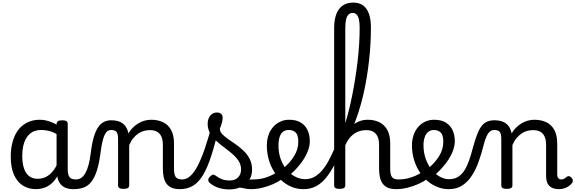

<svg xmlns="http://www.w3.org/2000/svg" viewBox="-20 -1444 4445 1483"><path d="M258 17Q201 17 157 -10.5Q113 -38 88 -94Q63 -150 63 -235Q63 -287 73 -331Q83 -375 101.5 -410Q120 -445 147.5 -469Q175 -493 210 -506Q245 -519 287 -519Q328 -519 371 -503Q414 -487 448 -461V-386Q408 -418 371.5 -429Q335 -440 296 -440Q270 -440 247.5 -432Q225 -424 207.5 -408Q190 -392 177.5 -368Q165 -344 158.5 -312Q152 -280 152 -239Q152 -184 165 -144.5Q178 -105 204.5 -84Q231 -63 271 -63Q307 -63 338.5 -79.5Q370 -96 396.5 -132.5Q423 -169 442 -229L458 -168Q435 -91 401.5 -51Q368 -11 330.5 3Q293 17 258 17ZM548 17Q514 17 489 7.5Q464 -2 448 -21.5Q432 -41 424.5 -70.5Q417 -100 417 -140V-486Q417 -501 428 -508Q439 -515 461 -515Q482 -515 492.5 -508.5Q503 -502 503 -488V-140Q503 -95 516.5 -76.5Q530 -58 567 -58Q576 -58 580.5 -46.5Q585 -35 583.5 -20.5Q582 -6 573.5 5.5Q565 17 548 17Z M548 17Q539 17 535 5.5Q531 -6 533 -20.5Q535 -35 543 -46.5Q551 -58 566 -58Q590 -58 608.5 -71Q627 -84 641 -110Q655 -136 665 -174Q675 -212 681 -263Q690 -337 704.5 -385.5Q719 -434 739 -462.5Q759 -491 784 -503Q809 -515 839 -515Q848 -515 852.5 -503.5Q857 -492 856.5 -477.5Q856 -463 851 -451.5Q846 -440 837 -440Q825 -440 813.5 -433.5Q802 -427 792 -409.5Q782 -392 773.5 -359.5Q765 -327 758 -275Q747 -185 728.5 -127.5Q710 -70 684.5 -38.5Q659 -7 625 5Q591 17 548 17Z M1369 17Q1335 17 1310 7.5Q1285 -2 1269 -21.5Q1253 -41 1245.5 -70.5Q1238 -100 1238 -140V-326Q1238 -361 1227.5 -386.5Q1217 -412 1195 -425.5Q1173 -439 1136 -439Q1115 -439 1092.5 -433Q1070 -427 1049.5 -413.5Q1029 -400 1010.5 -378Q992 -356 978 -324V-11Q978 2 967 8.5Q956 15 934 15Q913 15 902.5 8.5Q892 2 892 -11V-369Q892 -411 880 -425.5Q868 -440 837 -440Q822 -440 815 -451.5Q808 -463 808 -477.5Q808 -492 816 -503.5Q824 -515 839 -515Q866 -515 887.5 -509.5Q909 -504 925.5 -492.5Q942 -481 953 -463.5Q964 -446 970 -422L972 -414Q986 -438 1005 -457Q1024 -476 1046.5 -490Q1069 -504 1094.5 -511.5Q1120 -519 1148 -519Q1200 -519 1239.5 -500Q1279 -481 1301.5 -440.5Q1324 -400 1324 -334V-140Q1324 -95 1337.5 -76.5Q1351 -58 1388 -58Q1402 -58 1409 -46.5Q1416 -35 1414.5 -20.5Q1413 -6 1402 5.5Q1391 17 1369 17Z M1369 17Q1350 17 1343.5 5.5Q1337 -6 1341 -20.5Q1345 -35 1357 -46.5Q1369 -58 1388 -58Q1421 -58 1451 -85.5Q1481 -113 1508.5 -166.5Q1536 -220 1563 -299.5Q1590 -379 1618 -483Q1623 -498 1637.5 -499.5Q1652 -501 1664.5 -493Q1677 -485 1673 -469Q1643 -338 1613.5 -245.5Q1584 -153 1550 -95Q1516 -37 1472 -10Q1428 17 1369 17Z M1918 17Q1894 17 1869.5 11.5Q1845 6 1821.5 3.5Q1798 1 1773 12L1794 -16Q1829 -34 1853.5 -43Q1878 -52 1897.5 -55Q1917 -58 1937 -58Q1946 -58 1948 -46.5Q1950 -35 1946 -20.5Q1942 -6 1934.5 5.5Q1927 17 1918 17ZM1749 19Q1703 19 1663 5Q1623 -9 1595 -36Q1588 -44 1588.5 -56Q1589 -68 1603 -81Q1614 -92 1623 -94.5Q1632 -97 1643 -89Q1669 -70 1693.5 -60Q1718 -50 1755 -50Q1795 -50 1818.5 -73.5Q1842 -97 1842 -135Q1842 -171 1823.5 -200Q1805 -229 1775.5 -254.5Q1746 -280 1713 -304.5Q1680 -329 1650.5 -356Q1621 -383 1602.5 -415.5Q1584 -448 1584 -488Q1584 -526 1604 -550.5Q1624 -575 1655 -575Q1676 -575 1688 -564.5Q1700 -554 1700 -535Q1700 -519 1694.5 -497.5Q1689 -476 1678 -450Q1678 -428 1696 -408.5Q1714 -389 1742.5 -369.5Q1771 -350 1802.5 -328Q1834 -306 1862.5 -278.5Q1891 -251 1909 -215.5Q1927 -180 1927 -133Q1927 -66 1878.5 -23.5Q1830 19 1749 19Z M1919 17Q1900 17 1893.5 5.5Q1887 -6 1891 -20.5Q1895 -35 1907 -46.5Q1919 -58 1938 -58Q1994 -58 2045.5 -77Q2097 -96 2134 -124Q2148 -133 2158 -128Q2168 -123 2173 -110.5Q2178 -98 2176.5 -84.5Q2175 -71 2164 -64Q2132 -41 2090.5 -22.5Q2049 -4 2005 6.5Q1961 17 1919 17Z M2138 -121Q2160 -136 2179.5 -153.5Q2199 -171 2215 -189Q2237 -214 2252.5 -239.5Q2268 -265 2276 -292.5Q2284 -320 2284 -349Q2284 -401 2264 -420.5Q2244 -440 2210 -440Q2196 -440 2189.5 -452Q2183 -464 2183.5 -479.5Q2184 -495 2191.5 -507Q2199 -519 2213 -519Q2270 -519 2305.5 -496Q2341 -473 2357 -435.5Q2373 -398 2373 -355Q2373 -321 2360.5 -285Q2348 -249 2326 -214.5Q2304 -180 2275 -148Q2254 -124 2230 -103Q2206 -82 2180 -64Z M2323 17Q2264 17 2213 -9.5Q2162 -36 2123 -82.5Q2084 -129 2062.5 -190Q2041 -251 2041 -321Q2041 -355 2049 -385.5Q2057 -416 2072.5 -440.5Q2088 -465 2109.5 -482.5Q2131 -500 2157 -509.5Q2183 -519 2213 -519Q2222 -519 2226.5 -507Q2231 -495 2230 -479.5Q2229 -464 2223.5 -452Q2218 -440 2209 -440Q2193 -440 2180.5 -435Q2168 -430 2158.5 -420Q2149 -410 2143 -395Q2137 -380 2134 -361.5Q2131 -343 2131 -320Q2131 -263 2148 -215.5Q2165 -168 2194.5 -133Q2224 -98 2261 -79Q2298 -60 2337 -60Q2376 -60 2408.5 -78Q2441 -96 2468.5 -128.5Q2496 -161 2520 -206Q2544 -251 2567 -305Q2576 -326 2591 -326Q2606 -326 2615.5 -313.5Q2625 -301 2616 -281Q2587 -217 2558.5 -163Q2530 -109 2496.5 -68.5Q2463 -28 2421 -5.5Q2379 17 2323 17Z M3039 17Q3005 17 2980 7.5Q2955 -2 2939 -21.5Q2923 -41 2915.5 -70.5Q2908 -100 2908 -140V-326Q2908 -361 2897.5 -386.5Q2887 -412 2865 -425.5Q2843 -439 2806 -439Q2780 -439 2753 -430Q2726 -421 2701.5 -400Q2677 -379 2658 -344.5Q2639 -310 2628 -259L2614 -339Q2626 -378 2645.5 -411Q2665 -444 2692 -468Q2719 -492 2751 -505.5Q2783 -519 2820 -519Q2871 -519 2910 -500Q2949 -481 2971.5 -440.5Q2994 -400 2994 -334V-140Q2994 -95 3007.5 -76.5Q3021 -58 3058 -58Q3072 -58 3079 -46.5Q3086 -35 3084.5 -20.5Q3083 -6 3072 5.5Q3061 17 3039 17ZM2603 15Q2581 15 2571 8.5Q2561 2 2561 -11V-1226Q2561 -1324 2599 -1374Q2637 -1424 2709 -1424Q2754 -1424 2784.5 -1402Q2815 -1380 2830 -1336.5Q2845 -1293 2845 -1230Q2845 -1171 2841.5 -1107Q2838 -1043 2830.5 -975.5Q2823 -908 2811.5 -839Q2800 -770 2784 -703Q2768 -636 2747.5 -573Q2727 -510 2702 -453Q2677 -396 2647 -347V-11Q2647 2 2636 8.5Q2625 15 2603 15ZM2647 -493Q2661 -537 2674.5 -591.5Q2688 -646 2700.5 -708Q2713 -770 2723.5 -836.5Q2734 -903 2742 -970.5Q2750 -1038 2754 -1104Q2758 -1170 2758 -1230Q2758 -1268 2752.5 -1293Q2747 -1318 2735 -1331Q2723 -1344 2705 -1344Q2685 -1344 2672 -1331.5Q2659 -1319 2653 -1293Q2647 -1267 2647 -1226Z M3039 17Q3020 17 3013.5 5.5Q3007 -6 3011 -20.5Q3015 -35 3027 -46.5Q3039 -58 3058 -58Q3114 -58 3165.5 -77Q3217 -96 3254 -124Q3268 -133 3278 -128Q3288 -123 3293 -110.5Q3298 -98 3296.5 -84.5Q3295 -71 3284 -64Q3252 -41 3210.5 -22.5Q3169 -4 3125 6.5Q3081 17 3039 17Z M3258 -121Q3280 -136 3299.5 -153.5Q3319 -171 3335 -189Q3357 -214 3372.5 -239.5Q3388 -265 3396 -292.5Q3404 -320 3404 -349Q3404 -401 3384 -420.5Q3364 -440 3330 -440Q3316 -440 3309.5 -452Q3303 -464 3303.5 -479.5Q3304 -495 3311.5 -507Q3319 -519 3333 -519Q3390 -519 3425.5 -496Q3461 -473 3477 -435.5Q3493 -398 3493 -355Q3493 -321 3480.5 -285Q3468 -249 3446 -214.5Q3424 -180 3395 -148Q3374 -124 3350 -103Q3326 -82 3300 -64Z M3446 17Q3400 17 3357.5 0Q3315 -17 3279.5 -48Q3244 -79 3217.5 -121.5Q3191 -164 3176.5 -214.5Q3162 -265 3162 -321Q3162 -364 3174.5 -400.5Q3187 -437 3210 -463.5Q3233 -490 3264.5 -504.5Q3296 -519 3333 -519Q3347 -519 3353.5 -507Q3360 -495 3359.5 -479.5Q3359 -464 3351 -452Q3343 -440 3329 -440Q3316 -440 3304 -435Q3292 -430 3282 -420.5Q3272 -411 3265.5 -397Q3259 -383 3255 -364.5Q3251 -346 3251 -323Q3251 -266 3268 -218Q3285 -170 3313.5 -134.5Q3342 -99 3377 -79.5Q3412 -60 3448 -60Q3489 -60 3518 -78Q3547 -96 3567.5 -128.5Q3588 -161 3603.5 -205.5Q3619 -250 3633 -304Q3648 -358 3662.5 -398Q3677 -438 3695 -464Q3713 -490 3738 -502.5Q3763 -515 3799 -515Q3813 -515 3819.5 -503.5Q3826 -492 3825.5 -477.5Q3825 -463 3817.5 -451.5Q3810 -440 3796 -440Q3782 -440 3770.5 -433Q3759 -426 3749 -411Q3739 -396 3730 -371Q3721 -346 3712 -310Q3697 -252 3676.5 -194Q3656 -136 3625 -88Q3594 -40 3550.5 -11.5Q3507 17 3446 17Z M3894 15Q3873 15 3862.5 8.5Q3852 2 3852 -11V-369Q3852 -411 3840 -425.5Q3828 -440 3797 -440Q3782 -440 3775 -451.5Q3768 -463 3768 -477.5Q3768 -492 3776 -503.5Q3784 -515 3799 -515Q3826 -515 3847.5 -509.5Q3869 -504 3885.5 -492.5Q3902 -481 3913 -463.5Q3924 -446 3930 -422L3932 -414Q3946 -438 3965 -457Q3984 -476 4006.5 -490Q4029 -504 4054.5 -511.5Q4080 -519 4108 -519Q4160 -519 4199.5 -500Q4239 -481 4261.5 -440.5Q4284 -400 4284 -334V-96Q4284 -83 4288 -74.5Q4292 -66 4299.5 -62Q4307 -58 4316 -58Q4325 -58 4332.5 -61Q4340 -64 4347 -69.5Q4354 -75 4361 -80Q4369 -86 4379 -82Q4389 -78 4396 -70Q4404 -60 4404.5 -50Q4405 -40 4399 -31Q4388 -16 4371.5 -5Q4355 6 4336 11.5Q4317 17 4297 17Q4271 17 4252 10Q4233 3 4221 -10Q4209 -23 4203.5 -42.5Q4198 -62 4198 -86V-326Q4198 -361 4187.5 -386.5Q4177 -412 4155 -425.5Q4133 -439 4096 -439Q4075 -439 4052.5 -433Q4030 -427 4009.5 -413.5Q3989 -400 3970.5 -378Q3952 -356 3938 -324V-11Q3938 2 3927 8.5Q3916 15 3894 15Z"/></svg>

Font: Playwrite BE WAL
Style: Regular
Weight: 400
Designer: Veronika Burian, José Scaglione
Foundry: TypeTogether
Version: Version 1.002